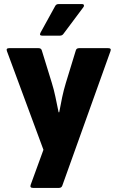

<svg xmlns="http://www.w3.org/2000/svg" viewBox="-20 -732 571 937"><path d="M141 185Q124 185 130 169L192 -1L14 -482Q8 -497 25 -497H168Q181 -497 184 -486L233 -327Q243 -295 250.5 -259Q258 -223 266 -184H269Q276 -223 283.5 -258Q291 -293 301 -326L350 -486Q353 -497 366 -497H508Q525 -497 519 -482L284 174Q280 185 268 185ZM186 -558Q170 -558 178 -573L249 -702Q254 -712 265 -712H381Q388 -712 389.5 -707Q391 -702 387 -697L289 -566Q283 -558 272 -558Z"/></svg>

Font: Sofia Sans Black
Style: Regular
Weight: 900
Designer: Botio Nikoltchev, Ani Petrova
Foundry: lettersoup
Version: Version 4.100; ttfautohint (v1.8.3)